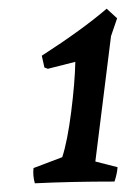

<svg xmlns="http://www.w3.org/2000/svg" viewBox="-20 -735 320 441"><path d="M60 -314Q55 -332 57 -349L123 -374Q135 -411 143.5 -478Q152 -545 153 -593L90 -577L82 -580L76 -607Q169 -667 225 -715L249 -693L235 -652L199 -364L250 -351Q249 -336 243 -318Q142 -318 60 -314Z"/></svg>

Font: Albura Medium
Style: Italic
Weight: 462
Italic angle: -7°
Designer: Mercedes Jáuregui
Foundry: Omnibus-Type Team
Version: Version 1.000